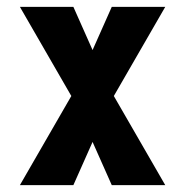

<svg xmlns="http://www.w3.org/2000/svg" viewBox="-20 -540 540 560"><path d="M38 0 188 -260 38 -520H194L250 -394L306 -520H462L312 -260L462 0H306L250 -126L194 0Z"/></svg>

Font: Iosevka SS04 Heavy
Style: Regular
Weight: 900
Monospace: yes
Designer: Belleve Invis
Foundry: Belleve Invis
Version: Version 19.0.0; ttfautohint (v1.8.4)